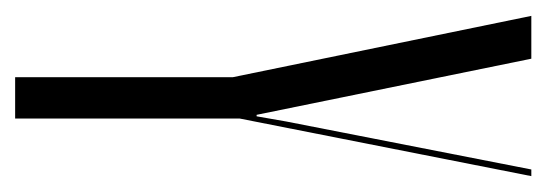

<svg xmlns="http://www.w3.org/2000/svg" viewBox="-260 -480 739 260"><g transform="rotate(90 110.0 -349.5)"><path d="M135 -327H137L144 -367L209 -699H218L140 -304V0H84V-295L1 -699H59Z"/></g></svg>

Font: Moniqa Cond Display
Style: Regular
Weight: 400
Width: 3
Designer: Rajesh Rajput
Foundry: Rajesh Rajput
Version: Version 1.000